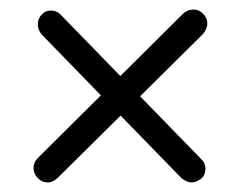

<svg xmlns="http://www.w3.org/2000/svg" viewBox="-20 -530 503 401"><path d="M79 -149Q68 -149 59 -158Q50 -167 50 -179Q50 -191 59 -200L362 -501Q371 -510 384 -510Q396 -510 404.5 -501Q413 -492 413 -481Q413 -470 404 -459L101 -159Q91 -149 79 -149ZM359 -158 67 -458Q59 -468 59 -479Q59 -491 67 -499.5Q75 -508 86 -508Q99 -508 108 -498L399 -199Q409 -190 409 -178Q409 -163 399 -156Q389 -149 380 -149Q370 -149 359 -158Z"/></svg>

Font: zvoove
Style: Regular
Weight: 400
Designer: Vernon Adams (Nunito) & Andrew Paglinawan (Quicksand)
Foundry: zvoove
Version: Version 3.006